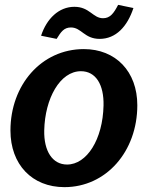

<svg xmlns="http://www.w3.org/2000/svg" viewBox="-20 -758 608 790"><path d="M245 12C417 12 545 -135 545 -325C545 -464 456 -556 325 -556C150 -556 23 -408 23 -221C23 -81 112 12 245 12ZM256 -81C196 -81 160 -136 162 -222C165 -353 227 -465 313 -465C374 -465 408 -410 406 -324C403 -184 337 -81 256 -81ZM149 -611 213 -598C231 -627 243 -645 272 -645C315 -645 327 -598 390 -598C457 -598 504 -649 529 -725L466 -738C448 -703 433 -683 404 -683C362 -683 349 -730 286 -730C222 -730 172 -681 149 -611Z"/></svg>

Font: Ronzino Bold
Style: Italic
Weight: 700
Italic angle: -8°
Designer: Nunzio Mazzaferro
Foundry: Collletttivo
Version: Version 1.000;Glyphs 3.3 (3337)